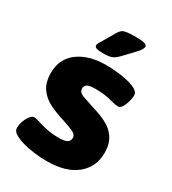

<svg xmlns="http://www.w3.org/2000/svg" viewBox="-178 -813 820 916"><g transform="rotate(30 232.5 -355.0)"><path d="M224 8Q190 8 155 3.5Q120 -1 90 -9.5Q60 -18 41.5 -30Q23 -42 23 -58Q23 -78 30.5 -98Q38 -118 49 -131Q60 -144 69 -144Q79 -144 100 -137Q121 -130 151 -123.5Q181 -117 218 -117Q251 -117 264.5 -125Q278 -133 278 -150Q278 -168 256.5 -178Q235 -188 195 -201Q151 -214 114 -232.5Q77 -251 54.5 -283Q32 -315 32 -367Q32 -445 90 -488Q148 -531 242 -531Q269 -531 301.5 -528Q334 -525 363 -518Q392 -511 411 -500Q430 -489 430 -473Q430 -455 424 -435Q418 -415 409 -401.5Q400 -388 390 -388Q372 -388 339 -397.5Q306 -407 255 -407Q224 -407 211 -400Q198 -393 198 -377Q198 -356 223 -347Q248 -338 287 -325Q330 -313 366 -295Q402 -277 423.5 -245.5Q445 -214 445 -163Q445 -86 387.5 -39Q330 8 224 8ZM199 -572Q173 -572 163 -576Q153 -580 153 -589Q153 -594 156 -600Q159 -606 165 -615L207 -687Q214 -699 222.5 -706Q231 -713 248.5 -715.5Q266 -718 300 -718Q330 -718 345 -714Q360 -710 360 -699Q360 -685 336 -660L281 -602Q263 -584 248 -578Q233 -572 199 -572Z"/></g></svg>

Font: Asap Semi Expanded ExtraBold
Style: Regular
Weight: 800
Width: 6
Designer: Pablo Cosgaya
Foundry: Omnibus-Type
Version: Version 3.001; ttfautohint (v1.8.4.7-5d5b)